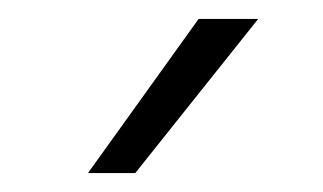

<svg xmlns="http://www.w3.org/2000/svg" viewBox="-20 -773 341 203"><path d="M123 -590H73L190 -753H253Z"/></svg>

Font: M PLUS 1p Light
Style: Regular
Weight: 300
Version: Version 1.061